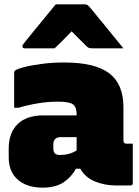

<svg xmlns="http://www.w3.org/2000/svg" viewBox="-20 -852 640 882"><path d="M547 -360V-208Q547 -192 560 -192H590V-11Q590 0 579 0H512Q461 0 416 -18.5Q371 -37 349 -77H329Q307 -37 270.5 -13.5Q234 10 175 10Q104 10 62 -26.5Q20 -63 20 -129V-169Q20 -242 61 -282Q102 -322 180 -322H332V-328Q332 -360 315.5 -372.5Q299 -385 247 -385Q201 -385 155 -377.5Q109 -370 65 -357H45V-517Q45 -524 48 -527Q55 -534 88.5 -543Q122 -552 171.5 -558.5Q221 -565 274 -565Q416 -565 481.5 -515.5Q547 -466 547 -360ZM225 -171Q225 -154 232.5 -147Q240 -140 256 -140Q299 -140 332 -161V-222H258Q242 -222 233 -213Q225 -205 225 -189ZM236 -832H370Q378 -832 383 -828Q388 -824 400 -810Q407 -801 424 -780.5Q441 -760 463 -733Q485 -706 507 -679Q529 -652 547 -630H405Q394 -630 388.5 -632Q383 -634 376 -641L309 -708Q283 -681 265 -663Q247 -645 231 -630H94Q83 -630 83 -639Q83 -644 86 -648Q89 -652 101 -667Q112 -681 130.5 -703.5Q149 -726 169.5 -751Q190 -776 208 -798Q226 -820 236 -832Z"/></svg>

Font: Recursive Sn Lnr St XBk
Style: Regular
Weight: 1000
Version: Version 1.079;hotconv 1.0.112;makeotfexe 2.5.65598; ttfautoh